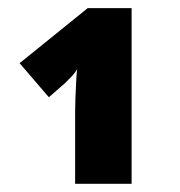

<svg xmlns="http://www.w3.org/2000/svg" viewBox="-20 -864 439 468"><path d="M300.8 -844.2V-416H163.1V-589.8Q163.1 -600.6 163.8 -623.3Q164.6 -646 165.8 -667.5Q167 -689 168 -695.8Q163.6 -687 154.5 -677.5Q145.5 -668 138.2 -661.1L99.1 -627L27.8 -710L193.8 -844.2Z"/></svg>

Font: Open Sans ExtraBold
Style: Regular
Weight: 800
Designer: Monotype Design Team
Foundry: Monotype Imaging Inc.
Version: Version 3.003; ttfautohint (v1.8.4)